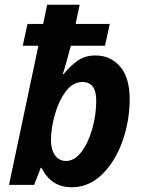

<svg xmlns="http://www.w3.org/2000/svg" viewBox="-20 -780 605 810"><path d="M155 -72H152L124 0H18L142 -587H76L96 -679H162L179 -760H316L299 -679H443L423 -587H279Q254 -494 245 -467H248Q279 -505 310 -525.5Q341 -546 383 -546Q445 -546 486 -500Q527 -454 527 -362Q527 -270 496.5 -184Q466 -98 410.5 -44Q355 10 282 10Q196 10 155 -72ZM386 -355Q386 -395 371.5 -414.5Q357 -434 327 -434Q287 -434 257 -393.5Q227 -353 211 -295Q195 -237 195 -189Q195 -149 212 -125Q229 -101 259 -101Q294 -101 323 -138.5Q352 -176 369 -235.5Q386 -295 386 -355Z"/></svg>

Font: Noto Sans Display
Style: Bold Italic
Weight: 700
Italic angle: -12°
Designer: Monotype Design team
Foundry: Monotype Imaging Inc.
Version: Version 1.000